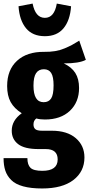

<svg xmlns="http://www.w3.org/2000/svg" viewBox="-22 -837 502 1078"><path d="M230 -633.8Q161.1 -633.8 124.3 -678.2Q87.4 -722.7 82 -801.8L161.1 -816.9Q176.8 -736.8 230 -736.8Q283.2 -736.8 296.9 -816.9L377 -801.8Q371.6 -722.7 334.7 -678.2Q297.9 -633.8 230 -633.8ZM422.9 -608.9 460 -501Q423.3 -481 335.9 -481Q379.9 -460.4 400.9 -427.2Q421.9 -394 421.9 -342.8Q421.9 -263.7 370.4 -214.8Q318.8 -166 230 -166Q202.1 -166 182.1 -171.9Q166 -160.6 166 -138.2Q166 -120.6 176.3 -111.8Q186.5 -103 214.8 -103H269Q355 -103 403.6 -61.3Q452.1 -19.5 452.1 46.9Q452.1 126 390.1 173.6Q328.1 221.2 214.8 221.2Q151.4 221.2 107.9 209.2Q64.5 197.3 41 173.8Q17.6 150.4 7.8 120.8Q-2 91.3 -2 50.8H131.8Q131.8 88.4 149.2 105.2Q166.5 122.1 215.8 122.1Q301.8 122.1 301.8 58.1Q301.8 0 234.9 0H194.8Q115.7 0 79.8 -27.8Q43.9 -55.7 43.9 -103Q43.9 -161.1 100.1 -201.2Q57.1 -228.5 37.6 -264.4Q18.1 -300.3 18.1 -354Q18.1 -444.8 73.7 -495.8Q129.4 -546.9 226.1 -545.9Q258.8 -545.4 287.1 -550Q315.4 -554.7 340.8 -565.4Q366.2 -576.2 382.1 -584.7Q397.9 -593.3 422.9 -608.9ZM224.1 -448.2Q195.3 -448.2 180.7 -426.5Q166 -404.8 166 -356Q166 -263.2 223.1 -263.2Q251.5 -263.2 265.1 -284.2Q278.8 -305.2 278.8 -357.9Q278.8 -406.2 265.4 -427.2Q252 -448.2 224.1 -448.2Z"/></svg>

Font: Fira Sans Compressed
Style: Bold
Weight: 700
Width: 1
Designer: Carrois Corporate & Edenspiekermann AG
Foundry: Carrois Corporate GbR & Edenspiekermann AG
Version: Version 4.203;PS 004.203;hotconv 1.0.88;makeotf.lib2.5.64775